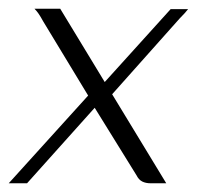

<svg xmlns="http://www.w3.org/2000/svg" viewBox="-38 -420 451 440"><path d="M-18 0 164 -201 61 -371Q55 -382 50.5 -388.5Q46 -395 41 -400H100L202 -232L353 -399H393Q390 -395 385 -389.5Q380 -384 374 -378L219 -204L343 0H307Q296 0 288 -4Q280 -8 275 -18L179 -173L24 0Z"/></svg>

Font: Genos Thin Light
Style: Italic
Weight: 300
Italic angle: -8°
Version: Version 1.010